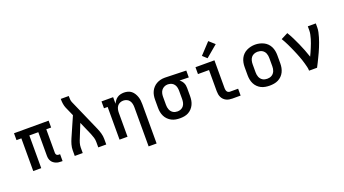

<svg xmlns="http://www.w3.org/2000/svg" viewBox="-68 -1498 4336 2417"><g transform="rotate(-20 2100.0 -289.5)"><path d="M505 8Q486 8 468 5.5Q450 3 433 -4.5Q416 -12 401.5 -23.5Q387 -35 377.5 -51Q368 -67 364 -85Q360 -103 360 -122V-438H240V0H133V-438H68V-530H532V-438H467V-122Q467 -114 469.5 -106.5Q472 -99 477 -94Q482 -89 489.5 -86.5Q497 -84 505 -84H523V8Z M689 0V-74Q689 -113 700 -151.5Q711 -190 727 -226L843 -490L789 -612Q778 -639 773.5 -668.5Q769 -698 769 -728V-735H876V-728Q876 -708 877.5 -687.5Q879 -667 887 -649L1073 -226Q1089 -190 1100 -151.5Q1111 -113 1111 -74V0H1004V-74Q1004 -103 995.5 -132Q987 -161 975 -189L897 -367L826 -190Q820 -176 814.5 -162Q809 -148 805 -133.5Q801 -119 798.5 -104Q796 -89 796 -74V0Z M1604 205V-320Q1604 -343 1599 -366Q1594 -389 1580.5 -408Q1567 -427 1545 -436.5Q1523 -446 1500 -446Q1477 -446 1455 -436.5Q1433 -427 1419.5 -408Q1406 -389 1401 -366Q1396 -343 1396 -320V0H1289V-438H1240V-530H1396V-442Q1406 -463 1420 -482Q1434 -501 1453.5 -514Q1473 -527 1496 -532.5Q1519 -538 1543 -538Q1569 -538 1594.5 -531Q1620 -524 1640 -508Q1660 -492 1674 -469.5Q1688 -447 1696.5 -422.5Q1705 -398 1708 -372Q1711 -346 1711 -320V205Z M2099 8Q2070 8 2041 3Q2012 -2 1986 -15.5Q1960 -29 1939 -50Q1918 -71 1905 -97Q1892 -123 1886.5 -152Q1881 -181 1881 -210V-320Q1881 -348 1886 -376Q1891 -404 1903 -429Q1915 -454 1934 -475Q1953 -496 1977.5 -510Q2002 -524 2029.5 -531Q2057 -538 2085 -538Q2089 -538 2092.5 -538Q2096 -538 2100 -538L2376 -530V-438L2253 -441Q2267 -431 2278.5 -417.5Q2290 -404 2297.5 -388Q2305 -372 2308 -354.5Q2311 -337 2311 -320V-210Q2311 -181 2306 -152.5Q2301 -124 2288.5 -98Q2276 -72 2256 -50.5Q2236 -29 2210.5 -15.5Q2185 -2 2156.5 3Q2128 8 2099 8ZM2099 -84Q2122 -84 2144 -93.5Q2166 -103 2180 -122Q2194 -141 2199 -164Q2204 -187 2204 -210V-320Q2204 -342 2199.5 -364Q2195 -386 2182.5 -404.5Q2170 -423 2150 -433.5Q2130 -444 2108 -445L2100 -446Q2098 -446 2096.5 -446Q2095 -446 2093 -446Q2070 -446 2048.5 -435.5Q2027 -425 2013 -407Q1999 -389 1993.5 -366Q1988 -343 1988 -320V-210Q1988 -194 1990.5 -178.5Q1993 -163 1999 -148Q2005 -133 2015 -120.5Q2025 -108 2038.5 -99.5Q2052 -91 2067.5 -87.5Q2083 -84 2099 -84Z M2801 0Q2780 0 2759.5 -3.5Q2739 -7 2720.5 -16Q2702 -25 2687 -40Q2672 -55 2663 -74Q2654 -93 2650.5 -113.5Q2647 -134 2647 -155V-438H2499V-530H2753V-155Q2753 -144 2755.5 -132.5Q2758 -121 2764 -111.5Q2770 -102 2780 -97Q2790 -92 2801 -92H2911V0ZM2681 -584 2624 -636 2762 -784 2838 -716Z M3300 8Q3271 8 3241.5 3Q3212 -2 3186 -15Q3160 -28 3139 -49Q3118 -70 3105 -96.5Q3092 -123 3086.5 -152Q3081 -181 3081 -210V-320Q3081 -349 3086.5 -378Q3092 -407 3105 -433.5Q3118 -460 3139 -481Q3160 -502 3186.5 -515Q3213 -528 3242 -534.5Q3271 -541 3300 -541Q3329 -541 3358 -534.5Q3387 -528 3413.5 -515Q3440 -502 3461 -481Q3482 -460 3495 -433.5Q3508 -407 3513.5 -378Q3519 -349 3519 -320V-210Q3519 -181 3513.5 -152Q3508 -123 3495 -96.5Q3482 -70 3461 -49Q3440 -28 3414 -15Q3388 -2 3358.5 3Q3329 8 3300 8ZM3300 -84Q3316 -84 3331.5 -87.5Q3347 -91 3361 -99.5Q3375 -108 3385 -120.5Q3395 -133 3401 -147.5Q3407 -162 3409.5 -178Q3412 -194 3412 -210V-320Q3412 -336 3409.5 -352Q3407 -368 3401 -383Q3395 -398 3384.5 -410.5Q3374 -423 3360 -431Q3346 -439 3330 -442.5Q3314 -446 3298 -446Q3275 -446 3252 -437Q3229 -428 3214.5 -409.5Q3200 -391 3194 -367.5Q3188 -344 3188 -320V-210Q3188 -194 3190.5 -178Q3193 -162 3199 -147.5Q3205 -133 3215 -120.5Q3225 -108 3239 -99.5Q3253 -91 3268.5 -87.5Q3284 -84 3300 -84Z M3828 0Q3828 -26 3821.5 -52Q3815 -78 3808 -103.5Q3801 -129 3792.5 -154Q3784 -179 3774.5 -204Q3765 -229 3755 -253.5Q3745 -278 3734.5 -302Q3724 -326 3713 -350Q3702 -374 3690.5 -398Q3679 -422 3666.5 -445Q3654 -468 3640 -491L3732 -538Q3759 -494 3782 -447.5Q3805 -401 3826 -354Q3847 -307 3866 -258.5Q3885 -210 3901 -161Q3913 -186 3924.5 -211.5Q3936 -237 3946.5 -263Q3957 -289 3967 -315Q3977 -341 3984.5 -367.5Q3992 -394 3998 -421.5Q4004 -449 4004 -477V-530H4111V-477Q4111 -445 4104 -413.5Q4097 -382 4088 -351.5Q4079 -321 4068 -291Q4057 -261 4045 -231Q4033 -201 4019.5 -172Q4006 -143 3992 -114Q3978 -85 3964 -56.5Q3950 -28 3935 0Z"/></g></svg>

Font: Iosevka Curly Slab SmBdEx
Style: Regular
Weight: 600
Width: 7
Monospace: yes
Designer: Belleve Invis
Foundry: Belleve Invis
Version: Version 11.1.0; ttfautohint (v1.8.3)